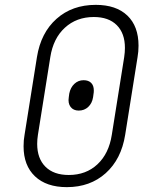

<svg xmlns="http://www.w3.org/2000/svg" viewBox="-20 -760 640 790"><path d="M77 -158Q77 -184 81 -205L132 -525Q148 -625 212.5 -682.5Q277 -740 374 -740Q458 -740 504 -696Q550 -652 550 -572Q550 -548 546 -525L495 -205Q479 -105 415 -47.5Q351 10 255 10Q171 10 124 -34.5Q77 -79 77 -158ZM440 -205 491 -525Q494 -545 494 -563Q494 -623 460.5 -656.5Q427 -690 366 -690Q295 -690 247 -646Q199 -602 187 -525L136 -205Q133 -186 133 -168Q133 -108 167 -74Q201 -40 263 -40Q334 -40 381 -84Q428 -128 440 -205ZM263 -360 265 -375Q270 -400 286 -415Q302 -430 324 -430Q344 -430 355 -419Q366 -408 366 -388Q366 -379 365 -375L363 -360Q359 -335 343 -320Q327 -305 304 -305Q282 -305 270.5 -320Q259 -335 263 -360Z"/></svg>

Font: JetBrains Mono Extra Light
Style: Italic
Weight: 200
Italic angle: -9°
Monospace: yes
Designer: Philipp Nurullin, Konstantin Bulenkov
Foundry: JetBrains
Version: 2.002